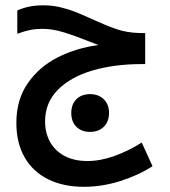

<svg xmlns="http://www.w3.org/2000/svg" viewBox="-20 -700 640 722"><path d="M41.5 -238Q41.5 -325.5 85 -387.8Q128.5 -450 198.5 -485Q268.5 -520 350 -530.5Q332 -537 319.5 -542.5Q262 -565.5 219.8 -578.5Q177.5 -591.5 140 -591.5Q115 -591.5 94.5 -587.5Q74 -583.5 45 -573V-660.5Q67 -670.5 90.5 -675.2Q114 -680 143 -680Q175.5 -680 205.8 -673Q236 -666 261.5 -656Q287 -646 325 -628.5Q380 -603.5 418 -590.5Q456 -577.5 500.5 -576L526 -575.5V-459H512Q410.5 -459 328.2 -435Q246 -411 197.8 -362.5Q149.5 -314 149.5 -243.5Q149.5 -201.5 167.5 -167.8Q185.5 -134 221.5 -114.2Q257.5 -94.5 309.5 -94.5Q358 -94.5 411.8 -114Q465.5 -133.5 513 -164L553.5 -75Q499 -40 431.2 -18.8Q363.5 2.5 295.5 2.5Q218.5 2.5 161.2 -25.8Q104 -54 72.8 -108Q41.5 -162 41.5 -238ZM248 -275Q248 -307.5 267.2 -326.8Q286.5 -346 318.5 -346Q351 -346 370.5 -326.5Q390 -307 390 -275Q390 -243 370.5 -223.5Q351 -204 318.5 -204Q286.5 -204 267.2 -223.2Q248 -242.5 248 -275Z"/></svg>

Font: JuliaMono Medium
Style: Regular
Weight: 500
Monospace: yes
Designer: cormullion
Foundry: corm
Version: Version 0.054; ttfautohint (v1.8.4)